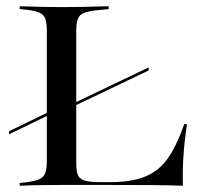

<svg xmlns="http://www.w3.org/2000/svg" viewBox="-20 -591 648 611"><path d="M175 -233.9V-243.5L453.2 -376.6V-366.9ZM8.9 -163.7V-173.4L175 -254V-244.4ZM166.1 -2.4Q141.1 -2.4 118.5 -2Q96 -1.6 77 -1.2Q58.1 -0.8 42.7 0V-8.9L67.7 -11.3Q92.7 -15.3 105.6 -21Q118.5 -26.6 123.8 -39.9Q129 -53.2 129 -78.2V-369.4H222.6V-75Q222.6 -50.8 226.6 -37.1Q230.6 -23.4 247.2 -17.3Q263.7 -11.3 300.8 -11.3H329Q376.6 -11.3 412.9 -19.8Q449.2 -28.2 476.6 -48.4Q504 -68.5 525.4 -104.4Q546.8 -140.3 566.1 -196H575Q566.9 -141.9 563.7 -93.1Q560.5 -44.4 562.1 0Q519.4 -1.6 464.5 -2Q409.7 -2.4 333.1 -2.4H175ZM166.1 -568.5H176.6H182.3Q212.9 -568.5 238.7 -569Q264.5 -569.4 286.7 -570.2Q308.9 -571 325.8 -571V-562.1L285.5 -558.1Q246.8 -554 234.7 -541.9Q222.6 -529.8 222.6 -492.7V-369.4H129V-492.7Q129 -517.7 124.2 -531Q119.4 -544.4 106 -550.4Q92.7 -556.5 67.7 -559.7L42.7 -562.1V-571Q58.1 -571 77 -570.2Q96 -569.4 118.5 -569Q141.1 -568.5 166.1 -568.5Z"/></svg>

Font: Playfair 144pt SemiExpanded Medium
Style: Regular
Weight: 500
Width: 6
Designer: Claus Eggers Sørensen
Foundry: Claus Eggers Sørensen
Version: Version 2.203